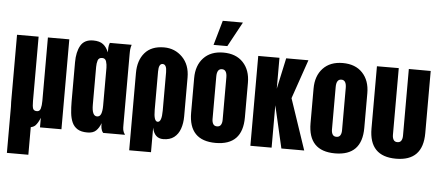

<svg xmlns="http://www.w3.org/2000/svg" viewBox="-68 -1160 3572 1558"><g transform="rotate(5 1717.5 -381.0)"><path d="M34.7 229.5V-147Q33.2 -166 33.2 -187V-732.4H209V-207.5Q209 -163.6 215.8 -146.2Q222.7 -128.9 248 -128.9Q270.5 -128.9 277.6 -153.3Q284.7 -177.7 284.7 -216.3V-732.4H459V0H284.2V-78.1Q267.6 -36.1 247.1 -14.2Q233.9 -0.5 209.5 4.9V229.5Z M798.8 0Q791 -9.3 787.1 -19Q783.2 -28.8 781.5 -38.6Q779.8 -48.3 779.5 -58.3Q779.3 -68.4 779.3 -77.6Q764.6 -38.1 740.5 -15.1Q716.3 7.8 670.4 7.8Q619.6 7.8 589.8 -10.7Q560.1 -29.3 545.4 -62Q530.8 -94.7 526.1 -138.7Q521.5 -182.6 521.5 -232.9V-551.3Q521.5 -635.7 551.5 -688Q581.5 -740.2 653.3 -740.2Q706.5 -740.2 735.1 -717.5Q763.7 -694.8 779.3 -654.3Q779.3 -677.2 780.5 -695.6Q781.7 -713.9 789.1 -732.4H966.8Q963.4 -721.2 961.2 -711.7Q959 -702.1 958.3 -693.4Q957.5 -684.6 957.3 -675Q957 -665.5 957 -654.3V-77.6Q957 -66.4 957.3 -57.1Q957.5 -47.9 959.2 -38.8Q960.9 -29.8 964.8 -20.5Q968.8 -11.2 976.6 0ZM737.3 -128.9Q760.3 -128.9 769.8 -152.8Q779.3 -176.8 779.3 -219.7V-528.8Q779.3 -554.7 771.7 -579.8Q764.2 -605 738.3 -605Q710 -605 702.6 -581.1Q695.3 -557.1 695.3 -528.8V-220.7Q695.3 -128.9 737.3 -128.9Z M1021.5 -507.3Q1021.5 -610.8 1075 -672.6Q1128.4 -734.4 1231 -734.4Q1319.8 -734.4 1380.9 -672.6Q1441.9 -610.8 1441.9 -507.3V-190.9Q1441.9 -134.8 1426 -89.6Q1410.2 -44.4 1376.2 -18.3Q1342.3 7.8 1287.6 7.8Q1216.3 7.8 1199.2 -78.1V122.1H1021.5ZM1264.6 -535.2Q1264.6 -599.1 1231 -599.1Q1199.2 -599.1 1199.2 -535.2V-223.1Q1199.2 -128.4 1231.4 -128.4Q1264.6 -128.4 1264.6 -223.1Z M1714.4 1.5Q1495.6 1.5 1495.6 -225.6V-507.3Q1495.6 -610.8 1553.7 -672.6Q1611.8 -734.4 1714.4 -734.4Q1817.4 -734.4 1875.5 -672.6Q1933.6 -610.8 1933.6 -507.3V-225.6Q1933.6 1.5 1714.4 1.5ZM1714.4 -133.3Q1736.3 -133.3 1745.8 -149.2Q1755.4 -165 1755.4 -189.5V-535.2Q1755.4 -599.1 1714.4 -599.1Q1673.3 -599.1 1673.3 -535.2V-189.5Q1673.3 -165 1682.9 -149.2Q1692.4 -133.3 1714.4 -133.3ZM1741.2 -789.6H1628.9L1686.5 -990.7H1850.6Z M1998 0V-731.9H2170.9V-480L2225.6 -732.4H2406.7L2296.9 -414.1L2436.5 0H2250.5L2170.9 -345.2V0Z M2687 1.5Q2468.3 1.5 2468.3 -225.6V-507.3Q2468.3 -610.8 2526.4 -672.6Q2584.5 -734.4 2687 -734.4Q2790 -734.4 2848.1 -672.6Q2906.2 -610.8 2906.2 -507.3V-225.6Q2906.2 1.5 2687 1.5ZM2687 -133.3Q2709 -133.3 2718.5 -149.2Q2728 -165 2728 -189.5V-535.2Q2728 -599.1 2687 -599.1Q2646 -599.1 2646 -535.2V-189.5Q2646 -165 2655.5 -149.2Q2665 -133.3 2687 -133.3Z M3142.6 -732.9V-189.5Q3142.6 -165 3152.1 -149.2Q3161.6 -133.3 3183.6 -133.3Q3205.6 -133.3 3215.1 -149.2Q3224.6 -165 3224.6 -189.5V-732.9L3402.8 -732.4V-225.6Q3402.8 1.5 3183.6 1.5Q2964.8 1.5 2964.8 -225.6V-732.4Z"/></g></svg>

Font: webenart
Style: Regular
Weight: 400
Designer: Vernon Adams
Foundry: Vernon Adams
Version: Version 2.116; ttfautohint (v1.8.3)